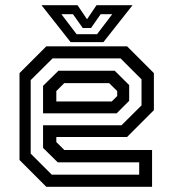

<svg xmlns="http://www.w3.org/2000/svg" viewBox="-20 -718 666 738"><path d="M468.5 -540 571.5 -437V-294.5L468.5 -191.5H196.5V-172L227 -141.5H564.5V0H158L55 -103V-437L158 -540ZM421 -446 476.5 -391V-330.5L428.5 -282.5H145.5V-388L204.5 -446ZM443.5 -493.5H182L98 -410V-127.5L179 -46.5H515V-94H202L145.5 -149.5V-236.5H447L524 -313V-413ZM399.5 -398.5H227L196.5 -368V-328H409.5L430.5 -349V-368ZM251.5 -556 139.5 -698H278L314.5 -644L351 -698H489.5L377.5 -556ZM274.5 -586.5H353L411.5 -663.5H367L330 -610.5H298L260.5 -663.5H216Z"/></svg>

Font: Tourney Medium
Style: Regular
Weight: 500
Designer: Tyler Finck
Foundry: Etcetera Type Co
Version: Version 1.015